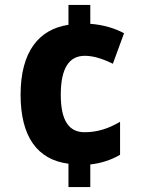

<svg xmlns="http://www.w3.org/2000/svg" viewBox="-20 -837 581 774"><path d="M344 -741V-817H256V-737C136 -719 63 -628 63 -455C63 -287 130 -193 256 -177V-83H344V-174C388 -179 428 -192 464 -213V-346C418 -319 373 -304 321 -304C259 -304 225 -349 225 -455C225 -563 259 -612 322 -612C357 -612 394 -600 435 -580L480 -703C443 -723 397 -737 344 -741Z"/></svg>

Font: Noto Sans Kannada UI SemiCondensed ExtraBold
Style: Regular
Weight: 800
Width: 4
Designer: Jelle Bosma - Monotype Design Team
Foundry: Monotype Imaging Inc.
Version: Version 2.005